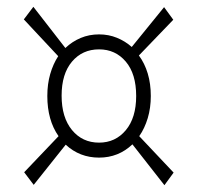

<svg xmlns="http://www.w3.org/2000/svg" viewBox="-20 -596 580 564"><path d="M463 -52 369 -172Q328 -133 271 -133Q214 -133 173 -171L79 -53L51 -90L152 -196Q119 -243 119 -314Q119 -349 127.5 -378.5Q136 -408 151 -431L50 -539L78 -576L172 -455Q192 -474 217 -484.5Q242 -495 271 -495Q299 -495 323.5 -485Q348 -475 367 -458L462 -575L489 -538L388 -433Q405 -410 414 -380Q423 -350 423 -314Q423 -279 414 -249Q405 -219 389 -196L490 -89ZM271 -177Q319 -177 349.5 -213.5Q380 -250 380 -314Q380 -379 349.5 -415Q319 -451 271 -451Q222 -451 191.5 -415Q161 -379 161 -315Q161 -251 191.5 -214Q222 -177 271 -177Z"/></svg>

Font: Arsenal SC
Style: Regular
Weight: 400
Designer: Andrij Shevchenko
Foundry: Stairsfor
Version: Version 2.001; ttfautohint (v1.8.4.7-5d5b)